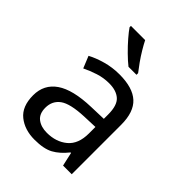

<svg xmlns="http://www.w3.org/2000/svg" viewBox="-220 -879 1002 1002"><g transform="rotate(45 280.5 -378.0)"><path d="M288 -545Q386 -545 433 -502Q480 -459 480 -365V0H416L399 -76H395Q360 -32 321.5 -11Q283 10 215 10Q142 10 94 -28.5Q46 -67 46 -149Q46 -229 109 -272.5Q172 -316 303 -320L394 -323V-355Q394 -422 365 -448Q336 -474 283 -474Q241 -474 203 -461.5Q165 -449 132 -433L105 -499Q140 -518 188 -531.5Q236 -545 288 -545ZM314 -259Q214 -255 175.5 -227Q137 -199 137 -148Q137 -103 164.5 -82Q192 -61 235 -61Q303 -61 348 -98.5Q393 -136 393 -214V-262ZM256 -766Q267 -744 283.5 -716.5Q300 -689 318.5 -663Q337 -637 352 -618V-606H293Q270 -624 241 -652.5Q212 -681 187.5 -709.5Q163 -738 151 -756V-766Z"/></g></svg>

Font: Noto Sans Pau Cin Hau
Style: Regular
Weight: 400
Designer: Monotype Design Team
Foundry: Monotype Imaging Inc.
Version: Version 2.002; ttfautohint (v1.8.4.7-5d5b)